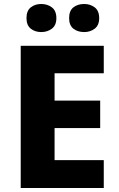

<svg xmlns="http://www.w3.org/2000/svg" viewBox="-20 -944 595 964"><path d="M501 0H84V-714H501V-576H254V-439H483V-301H254V-140H501ZM113 -853Q113 -890 134.5 -907Q156 -924 187 -924Q218 -924 240.5 -907Q263 -890 263 -853Q263 -817 240.5 -800Q218 -783 187 -783Q156 -783 134.5 -800Q113 -817 113 -853ZM327 -853Q327 -890 348.5 -907Q370 -924 403 -924Q433 -924 455.5 -907Q478 -890 478 -853Q478 -817 455.5 -800Q433 -783 403 -783Q370 -783 348.5 -800Q327 -817 327 -853Z"/></svg>

Font: Noto Sans ExtraBold
Style: Regular
Weight: 800
Designer: Monotype Design Team
Foundry: Monotype Imaging Inc.
Version: Version 2.007